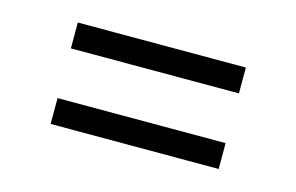

<svg xmlns="http://www.w3.org/2000/svg" viewBox="-43 -425 575 373"><g transform="rotate(15 245.0 -239.0)"><path d="M76 -189H414V-137H76ZM76 -341H414V-289H76Z"/></g></svg>

Font: Quattrocento Sans
Style: Regular
Weight: 400
Designer: Pablo Impallari
Foundry: Pablo Impallari, Igino Marini, Brenda Gallo
Version: Version 2.000